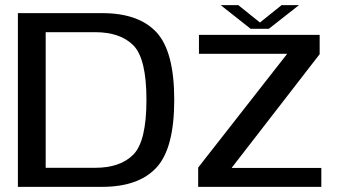

<svg xmlns="http://www.w3.org/2000/svg" viewBox="-20 -726 1325 746"><path d="M49.5 0H376.5Q518.5 0 587.8 -74.8Q657 -149.5 657 -338Q657 -526 588 -600.5Q519 -675 376.5 -675H49.5ZM157.5 -74V-601H349Q447.5 -601 498.2 -549.8Q549 -498.5 549 -338Q549 -177 498.2 -125.5Q447.5 -74 349 -74ZM750 0H1228.5V-73.5H881V-75L1222 -515.5V-590.5H753V-517H1095.5V-516.5L750 -75ZM954 -614H1024.5L1141.5 -706H1074L990 -638.5L906 -706H837.5Z"/></svg>

Font: Anybody SemiExpanded
Style: Regular
Weight: 400
Width: 6
Designer: Tyler Finck
Foundry: Etcetera Type Company
Version: Version 1.113;gftools[0.9.25]